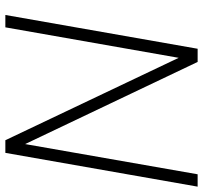

<svg xmlns="http://www.w3.org/2000/svg" viewBox="-40 -700 740 699"><g transform="rotate(90 329.5 -350.0)"><path d="M34 0 157 -700H205L504 -72L614 -700H659L536 0H490L190 -631L79 0Z"/></g></svg>

Font: DM Sans 17pt ExtraLight
Style: Italic
Weight: 250
Italic angle: -10°
Version: Version 4.004;gftools[0.9.30]